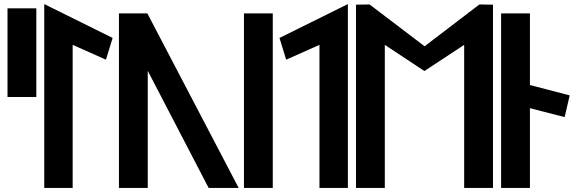

<svg xmlns="http://www.w3.org/2000/svg" viewBox="-20 -926 2840 946"><path d="M159 -448V-885H17V-448Z M338 0V-705L502 -632L535 -739L198 -906V0Z M566 -860V0H708V-577L1008 0H1156L706 -860Z M1324 0V-860H1182V0Z M1694 -906 1357 -739 1390 -632 1554 -705V0H1694Z M2267 0H2409V-903L2342 -904L2072 -698L1801 -904L1734 -903V0H1876V-705L2071 -576L2267 -705Z M2591 0V-393L2762 -349L2787 -456L2591 -507V-860H2449V0Z"/></svg>

Font: Ny Stormning
Style: Hf
Weight: 700
Designer: Robert Jablonski, Mew Too
Foundry: Cannot Into Space Fonts
Version: Version 0.90